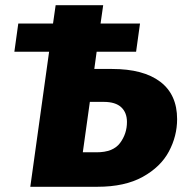

<svg xmlns="http://www.w3.org/2000/svg" viewBox="-20 -715 711 735"><path d="M658 -259Q658 -194 626.5 -135Q595 -76 526.5 -38Q458 0 353 0H96L168 -517H35L50 -625H183L193 -695H375L365 -625H516L501 -517H350L341 -451H409Q529 -451 593.5 -402Q658 -353 658 -259ZM466 -248Q466 -284 444 -304.5Q422 -325 377 -325H324L297 -132H350Q413 -132 439.5 -167.5Q466 -203 466 -248Z"/></svg>

Font: Trujillo ExtraBold
Style: Italic
Weight: 800
Italic angle: -8°
Designer: Fira Sans original fonts by bBox Type GmbH, Carrois Corporate GbR, & Edenspiekermann AG / Changes by Cristiano Sobral
Foundry: Fira Sans original fonts by bBox Type GmbH, Carrois Corporate GbR, & Edenspiekermann AG / Changes by Cristiano Sobral
Version: Version 4.301;July 28, 2020;FontCreator 13.0.0.2655 64-bit